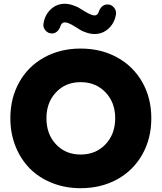

<svg xmlns="http://www.w3.org/2000/svg" viewBox="-20 -970 846 1005"><path d="M401.9 15.1Q321.8 15.1 253.4 -12Q185.1 -39.1 137 -87.2Q88.9 -135.3 61.5 -203.4Q34.2 -271.5 34.2 -351.1Q34.2 -456.5 80.8 -539.8Q127.4 -623 211.4 -669.4Q295.4 -715.8 401.9 -715.8Q508.8 -715.8 593.3 -669.4Q677.7 -623 724.9 -539.8Q772 -456.5 772 -351.1Q772 -245.1 724.9 -161.4Q677.7 -77.6 593.3 -31.2Q508.8 15.1 401.9 15.1ZM401.9 -161.1Q481.4 -161.1 532.2 -214.6Q583 -268.1 583 -351.1Q583 -433.6 532.2 -486.8Q481.4 -540 401.9 -540Q323.2 -540 273.2 -486.8Q223.1 -433.6 223.1 -351.1Q223.1 -267.6 273.2 -214.4Q323.2 -161.1 401.9 -161.1ZM498 -910.2Q502.4 -925.8 514.6 -936.3Q526.9 -946.8 543 -946.8Q563 -946.8 576.7 -930.4Q590.3 -914.1 586.9 -894Q579.6 -849.6 548.6 -820.8Q517.6 -792 475.1 -792Q454.6 -792 434.1 -798.8Q413.6 -805.7 403.3 -811.5Q393.1 -817.4 375 -829.1Q337.9 -853 318.8 -853Q302.7 -853 295.9 -832Q290.5 -815.4 278.8 -805.2Q267.1 -794.9 252 -794.9Q231 -794.9 217.3 -811.5Q203.6 -828.1 208 -848.1Q214.8 -892.1 245.6 -921.1Q276.4 -950.2 318.8 -950.2Q339.4 -950.2 360.1 -943.1Q380.9 -936 390.9 -930.4Q400.9 -924.8 420.9 -912.1Q457.5 -889.2 475.1 -889.2Q491.2 -889.2 498 -910.2Z"/></svg>

Font: LT Saeada
Style: Bold
Weight: 700
Designer: Daniel Lyons
Foundry: LyonsType
Version: Version 1.001